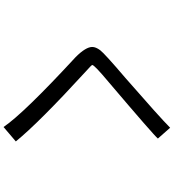

<svg xmlns="http://www.w3.org/2000/svg" viewBox="29 -878 942 1040"><g transform="rotate(90 500.0 -358.0)"><path d="M746.1 27.3 668 93.8Q593.8 -15.6 289.1 -296.9Q234.4 -351.6 234.4 -386.7Q234.4 -406.2 252 -429.7Q269.5 -453.1 402.3 -566.4Q617.2 -753.9 671.9 -808.6L730.5 -742.2Q710.9 -718.8 425.8 -476.6Q332 -398.4 332 -386.7Q332 -382.8 367.2 -351.6Q644.5 -97.7 746.1 27.3Z"/></g></svg>

Font: Droid Sans Fallback
Style: Regular
Weight: 400
Designer: Steve Matteson
Foundry: Ascender Corporation
Version: 3.00 (Khmer version)